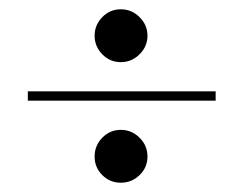

<svg xmlns="http://www.w3.org/2000/svg" viewBox="-20 -439 525 414"><path d="M240.5 -45Q217 -45 200.5 -61.5Q184 -78 184 -101.5Q184 -125 200.5 -142Q217 -159 240.5 -159Q264 -159 281 -142Q298 -125 298 -101.5Q298 -78 281 -61.5Q264 -45 240.5 -45ZM200.5 -322Q184 -339 184 -362Q184 -385 200.5 -402Q217 -419 240.5 -419Q264 -419 281 -402Q298 -385 298 -362Q298 -339 281 -322Q264 -305 240.5 -305Q217 -305 200.5 -322ZM445 -242V-222H40V-242Z"/></svg>

Font: Rozha One
Style: Regular
Weight: 400
Designer: Tim Donaldson, Indian Type Foundry
Foundry: Indian Type Foundry
Version: Version 1.300;PS 1.0;hotconv 1.0.78;makeotf.lib2.5.61930; tt